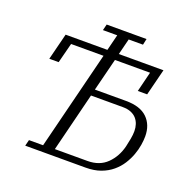

<svg xmlns="http://www.w3.org/2000/svg" viewBox="-124 -822 945 946"><g transform="rotate(20 348.5 -349.0)"><path d="M333 -377H496Q571 -377 608 -341Q645 -305 645 -245Q645 -225 641 -199.5Q637 -174 627 -146.5Q617 -119 600.5 -93Q584 -67 559 -46Q534 -25 500 -12.5Q466 0 421 0H105L113 -32H187L316 -548H146L119 -443H70L105 -582H324L345 -666H270L278 -698H487L480 -666H405L384 -582H618L583 -443H534L560 -548H376ZM419 -34Q482 -34 520.5 -72Q559 -110 573 -167Q578 -190 582 -210.5Q586 -231 586 -251Q586 -270 580.5 -286.5Q575 -303 564 -315.5Q553 -328 535 -335.5Q517 -343 492 -343H325L248 -34Z"/></g></svg>

Font: IBM Plex Serif Light
Style: Italic
Weight: 300
Italic angle: -14°
Designer: Mike Abbink, Paul van der Laan, Pieter van Rosmalen
Foundry: Bold Monday
Version: Version 3.001